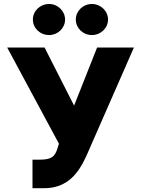

<svg xmlns="http://www.w3.org/2000/svg" viewBox="-20 -949 719 978"><path d="M145.5 9.8H203.1C324.2 9.8 378.9 -66.4 418.9 -152.3L662.1 -707H474.6L357.4 -411.1L207 -707H16.6L280.3 -216.8L273.4 -195.3C259.8 -149.4 241.2 -135.7 180.7 -135.7H145.5ZM230.5 -770.5C274.4 -770.5 311.5 -805.7 311.5 -849.6C311.5 -892.6 274.4 -928.7 230.5 -928.7C183.6 -928.7 147.5 -892.6 147.5 -849.6C147.5 -805.7 183.6 -770.5 230.5 -770.5ZM448.2 -770.5C493.2 -770.5 530.3 -805.7 530.3 -849.6C530.3 -892.6 493.2 -928.7 448.2 -928.7C402.3 -928.7 366.2 -892.6 366.2 -849.6C366.2 -805.7 402.3 -770.5 448.2 -770.5Z"/></svg>

Font: Pretendard Black
Style: Regular
Weight: 900
Designer: Base glyphs from Inter by Rasmus Andersson; Hangeul glyphs from Noto Sans CJK(Source Han Sans) by Jang Soo-young and Kan
Foundry: Kil Hyung-jin
Version: Version 1.309;Glyphs 3.2 (3225)